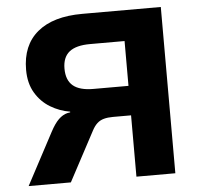

<svg xmlns="http://www.w3.org/2000/svg" viewBox="-51 -758 852 811"><g transform="rotate(-5 375.0 -352.5)"><path d="M38 0 155 -220Q173 -254 190.5 -271Q208 -288 228 -293L240 -295V-298Q196 -305 157 -328.5Q118 -352 94 -392.5Q70 -433 70 -490Q70 -594 136.5 -649.5Q203 -705 327 -705H660V0H495V-260H418Q396 -260 379.5 -255.5Q363 -251 351 -240Q339 -229 329 -210L217 0ZM346 -385H495V-575H349Q289 -575 260.5 -552Q232 -529 232 -481Q232 -432 260 -408.5Q288 -385 346 -385Z"/></g></svg>

Font: Nunito Sans 7pt ExtraBold
Style: Regular
Weight: 800
Designer: Vernon Adams
Foundry: Vernon Adams
Version: Version 3.101;gftools[0.9.27]